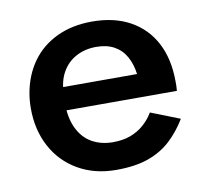

<svg xmlns="http://www.w3.org/2000/svg" viewBox="-61 -536 661 613"><g transform="rotate(-10 269.5 -230.0)"><path d="M99 -205H503Q504 -214 504 -221.5Q504 -229 504 -235Q504 -308 476.5 -360.5Q449 -413 397.5 -441.5Q346 -470 274 -470Q209 -470 159 -446Q109 -422 78.5 -379Q48 -336 38 -279Q36 -267 35 -255Q34 -243 34 -230Q34 -161 63 -106.5Q92 -52 145.5 -21Q199 10 269 10Q332 10 374.5 -5.5Q417 -21 447 -49Q477 -77 500 -115L406 -152Q393 -130 374 -113.5Q355 -97 330.5 -88Q306 -79 274 -79Q236 -79 206.5 -95.5Q177 -112 160.5 -146Q144 -180 144 -230L146 -258Q146 -298 162.5 -327.5Q179 -357 208 -372.5Q237 -388 273 -388Q308 -388 332 -374.5Q356 -361 369.5 -336.5Q383 -312 387 -280H99Z"/></g></svg>

Font: Jost Medium
Style: Regular
Weight: 500
Version: Version 3.710